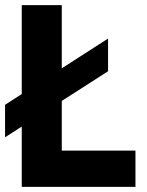

<svg xmlns="http://www.w3.org/2000/svg" viewBox="-26 -725 571 745"><path d="M58.4 0V-705H213.7V-42L109.4 -140.7H499.6V0ZM-6.4 -192.3V-318.4L393.3 -575.4V-448.5Z"/></svg>

Font: TikTok Sans Light
Style: Regular
Weight: 300
Version: Version 4.000